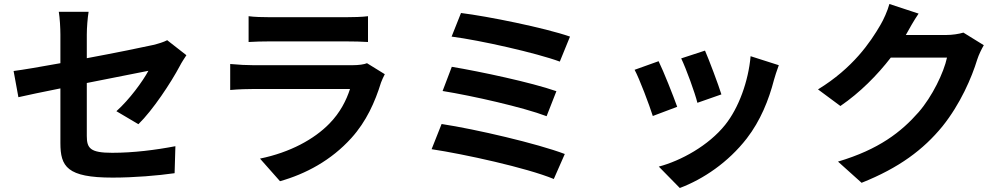

<svg xmlns="http://www.w3.org/2000/svg" viewBox="-20 -848 5040 960"><path d="M672 -227C744 -297 835 -435 879 -518C888 -536 903 -558 912 -572L816 -647C797 -637 773 -630 745 -623C700 -613 560 -584 414 -557V-675C414 -709 418 -759 423 -789H274C279 -759 282 -708 282 -675V-532C183 -514 95 -499 48 -493L72 -362C114 -372 193 -388 282 -406V-133C282 -15 315 40 543 40C650 40 770 30 853 18L857 -117C758 -98 647 -84 541 -84C432 -84 414 -106 414 -168V-433C556 -461 691 -488 722 -494C694 -442 628 -351 562 -292Z M1815 -532C1801 -526 1774 -522 1742 -522H1247C1216 -522 1173 -524 1131 -528V-398C1173 -402 1223 -403 1247 -403H1730C1712 -347 1681 -285 1627 -230C1551 -152 1431 -86 1280 -55L1380 58C1508 22 1636 -46 1737 -158C1812 -241 1855 -338 1885 -435C1889 -446 1897 -464 1904 -477ZM1223 -638C1252 -640 1295 -641 1327 -641H1710C1746 -641 1793 -640 1820 -638V-767C1792 -763 1743 -762 1712 -762H1327C1293 -762 1251 -763 1223 -767Z M2285 -783 2238 -665C2379 -647 2663 -583 2779 -540L2830 -665C2704 -709 2416 -767 2285 -783ZM2239 -514 2193 -393C2342 -369 2598 -311 2713 -267L2762 -392C2636 -436 2382 -490 2239 -514ZM2188 -228 2138 -102C2298 -78 2614 -9 2749 47L2804 -78C2667 -130 2359 -202 2188 -228Z M3505 -595 3386 -556C3411 -504 3455 -383 3467 -334L3587 -376C3573 -422 3524 -552 3505 -595ZM3733 -567C3722 -442 3674 -309 3606 -224C3523 -120 3384 -44 3274 -15L3379 92C3496 48 3621 -36 3714 -156C3782 -244 3824 -348 3850 -449C3856 -469 3862 -490 3874 -522ZM3273 -542 3153 -499C3177 -455 3227 -322 3244 -268L3366 -314C3346 -370 3298 -491 3273 -542Z M4797 -685C4774 -678 4741 -673 4710 -673H4509L4512 -678C4524 -700 4549 -745 4573 -780L4427 -828C4418 -794 4397 -748 4382 -723C4332 -637 4245 -508 4070 -401L4182 -318C4280 -385 4367 -473 4434 -560H4715C4699 -485 4641 -365 4573 -287C4486 -188 4375 -101 4170 -40L4288 66C4476 -9 4597 -100 4692 -216C4782 -328 4839 -461 4866 -550C4874 -575 4888 -603 4899 -622Z"/></svg>

Font: Source Han Sans Old Style Bold
Style: Regular
Weight: 700
Designer: Ryoko NISHIZUKA (kana & ideographs); Paul D. Hunt (Latin, Greek & Cyrillic); Wenlong ZHANG (bopomofo); Sandoll Communica
Foundry: Adobe Systems Incorporated
Version: Version 1.004;PS 1.004;hotconv 1.0.81;makeotf.lib2.5.63406